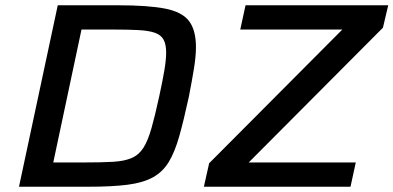

<svg xmlns="http://www.w3.org/2000/svg" viewBox="-20 -708 1492 728"><path d="M52 0 199 -688H427Q541 -688 605.5 -675.5Q670 -663 696.5 -628.5Q723 -594 723 -529Q723 -495 715.5 -448.5Q708 -402 696 -341Q677 -253 660 -192.5Q643 -132 620 -94Q597 -56 559.5 -35.5Q522 -15 463.5 -7.5Q405 0 316 0ZM182 -92H299Q365 -92 408.5 -94.5Q452 -97 479.5 -109Q507 -121 524 -148Q541 -175 554.5 -222.5Q568 -270 584 -344Q596 -399 603 -440Q610 -481 610 -509Q610 -540 600 -558Q590 -576 566.5 -584Q543 -592 504 -594Q465 -596 407 -596H289ZM753 0 773 -89 1278 -596H891L911 -688H1452L1432 -603L923 -92H1329L1309 0Z"/></svg>

Font: Saira SemiExpanded Medium
Style: Italic
Weight: 500
Width: 6
Italic angle: -12°
Designer: Hector Gatti with collaboration of the Omnibus-Type team
Foundry: Omnibus-Type
Version: Version 1.101